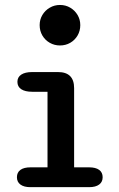

<svg xmlns="http://www.w3.org/2000/svg" viewBox="-20 -774 493 794"><path d="M106 -82H176.5V-394.5H113Q84 -394.5 68 -405Q52 -415.5 52 -435.5Q52 -455 68 -465.5Q84 -476 113 -476H220Q286.5 -476 286.5 -409.5V-82H348.5Q375.5 -82 390 -71.5Q404.5 -61 404.5 -41Q404.5 -21.5 390 -10.8Q375.5 0 348.5 0H106Q79 0 64.5 -10.8Q50 -21.5 50 -41Q50 -61 64.5 -71.5Q79 -82 106 -82ZM144 -670Q144 -693 155.2 -712Q166.5 -731 185.8 -742.2Q205 -753.5 228 -753.5Q251.5 -753.5 270.5 -742.2Q289.5 -731 300.8 -712Q312 -693 312 -670Q312 -646.5 300.8 -627.2Q289.5 -608 270.5 -597Q251.5 -586 228 -586Q205 -586 185.8 -597Q166.5 -608 155.2 -627.2Q144 -646.5 144 -670Z"/></svg>

Font: Sono Medium
Style: Regular
Weight: 500
Designer: Tyler Finck
Foundry: Tyler Finck
Version: Version 2.112